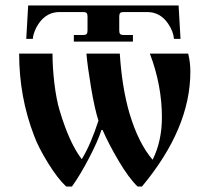

<svg xmlns="http://www.w3.org/2000/svg" viewBox="-20 -670 760 702"><path d="M76 -528 83 -650H633L640 -528H616Q614 -555 595 -583Q566 -626 518 -626H432Q423 -626 419.5 -622.5Q416 -619 416 -610V-558Q416 -549 419.5 -545.5Q423 -542 432 -542H466V-518H250V-542H284Q293 -542 296.5 -545.5Q300 -549 300 -558V-610Q300 -619 296.5 -622.5Q293 -626 284 -626H198Q150 -626 121 -583Q112 -570 107 -556.5Q102 -543 101 -536L100 -528ZM50 -474H172Q172 -422 179 -364Q186 -306 198 -266Q234 -146 279 -88Q312 -142 340 -229Q326 -272 313 -349.5Q300 -427 296 -474H418Q426 -350 453 -257Q486 -146 538 -86Q572 -154 572 -241Q572 -358 528 -474H668Q676 -442 676 -408Q676 -200 499 12H483Q451 -19 414 -81.5Q377 -144 355 -195H351Q338 -154 305 -91Q272 -28 243 12H222Q190 -18 155 -75Q120 -132 105 -173Q50 -315 50 -474Z"/></svg>

Font: Old Standard TT
Style: Bold
Weight: 700
Designer: Alexey Kryukov <alexios@thessalonica.org.ru>
Version: Version 2.2